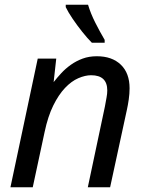

<svg xmlns="http://www.w3.org/2000/svg" viewBox="-20 -786 619 809"><path d="M139 -539H217L206 -440Q220 -458 238 -477.5Q256 -497 278.5 -513Q301 -529 328 -539Q355 -549 388 -549Q452 -549 489 -513.5Q526 -478 526 -414Q526 -391 522.5 -367Q519 -343 515 -325L444 3H350L422 -337Q426 -360 429 -375.5Q432 -391 432 -405Q432 -469 364 -469Q339 -469 310 -456.5Q281 -444 254 -415.5Q227 -387 204.5 -341.5Q182 -296 168 -230L118 3H24ZM367 -606Q348 -625 326.5 -652Q305 -679 286 -707Q267 -735 257 -756V-766H351Q362 -729 381.5 -690.5Q401 -652 421 -618V-606Z"/></svg>

Font: BC Sans
Style: Italic
Weight: 400
Italic angle: -12°
Designer: Monotype Design Team
Designer: Province of B.C.
Foundry: Monotype Imaging Inc.
Version: Version 2.000;GOOG;noto-source:20170915:90ef993387c0